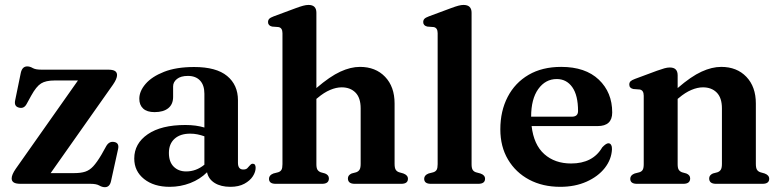

<svg xmlns="http://www.w3.org/2000/svg" viewBox="-20 -764 3244 798"><path d="M449.5 -412 190.5 -44.5H288Q316 -44.5 334.2 -50.5Q352.5 -56.5 367.5 -72.8Q382.5 -89 401 -120L422 -157.5Q434 -177.5 454 -174Q476 -170.5 471 -145.5L441.5 -11.5Q436 14 416 14Q404.5 14 392.5 7Q380.5 0 356.5 0H66.5Q45.5 0 37 -5.8Q28.5 -11.5 28.5 -22.5Q28.5 -38 45.5 -62.5L304 -429.5H206.5Q170.5 -429.5 150.8 -417.2Q131 -405 110 -367L90.5 -331.5Q79.5 -311.5 59.5 -316.5Q37.5 -321.5 43 -347L66.5 -461.5Q72.5 -488 93 -488Q104.5 -488 116 -481.2Q127.5 -474.5 151.5 -474.5H428Q449.5 -474.5 458 -468.8Q466.5 -463 466.5 -452Q466.5 -436.5 449.5 -412Z M538 -105Q538 -167.5 594 -206Q650 -244.5 750.5 -244.5Q773 -244.5 793 -241.8Q813 -239 829.5 -234V-374.5Q829.5 -410 811.5 -429.2Q793.5 -448.5 761 -448.5Q731.5 -448.5 715.5 -435.8Q699.5 -423 699.5 -405V-361Q699.5 -330.5 679.2 -314.2Q659 -298 622.5 -298Q591 -298 575 -312.8Q559 -327.5 559 -353.5Q559 -385 585 -415.2Q611 -445.5 661.8 -465.5Q712.5 -485.5 787 -485.5Q879 -485.5 924 -448.2Q969 -411 969 -347.5V-87.5Q969 -59.5 991 -59.5Q1002.5 -59.5 1007.8 -64.8Q1013 -70 1017 -75Q1020 -78.5 1023 -81Q1026 -83.5 1030.5 -83.5Q1042.5 -83.5 1042.5 -66.5Q1042.5 -49.5 1030.8 -31.2Q1019 -13 995.5 -0.2Q972 12.5 937.5 12.5Q898 12.5 872.2 -3.5Q846.5 -19.5 840.5 -48Q811.5 -19 770.8 -3.2Q730 12.5 685.5 12.5Q619.5 12.5 578.8 -20Q538 -52.5 538 -105ZM682 -128.5Q682 -91 702 -71.2Q722 -51.5 753.5 -51.5Q795.5 -51.5 829.5 -79.5V-197.5Q815.5 -202.5 801 -205.5Q786.5 -208.5 770.5 -208.5Q729 -208.5 705.5 -187.2Q682 -166 682 -128.5Z M1295 -711V-398Q1351.5 -446.5 1394.5 -466.2Q1437.5 -486 1476 -486Q1541 -486 1580.5 -444.8Q1620 -403.5 1620 -334V-83Q1620 -66 1624.8 -58.5Q1629.5 -51 1639 -48L1656.5 -43Q1675.5 -36 1675.5 -21Q1675.5 0 1647.5 0H1454.5Q1426 0 1426 -22.5Q1426 -36 1441.5 -43L1460.5 -48Q1470 -51.5 1474.5 -59Q1479 -66.5 1479 -83V-313.5Q1479 -357.5 1457.5 -379.2Q1436 -401 1400 -401Q1377.5 -401 1352 -390.2Q1326.5 -379.5 1300 -357L1295 -353V-81.5Q1295 -65.5 1299.5 -58.5Q1304 -51.5 1313 -48L1331 -43Q1347 -36.5 1347 -22.5Q1347 0 1318.5 0H1126Q1098 0 1098 -21Q1098 -36 1116.5 -43L1136 -48Q1145.5 -51 1149.8 -58.2Q1154 -65.5 1154 -81.5V-626Q1154 -648.5 1137.5 -651.5L1111 -653.5Q1094 -657.5 1094 -672Q1094 -680.5 1099 -685.8Q1104 -691 1117.5 -696L1209 -730Q1228 -737 1240 -740.2Q1252 -743.5 1262.5 -743.5Q1295 -743.5 1295 -711Z M1940 -711V-81.5Q1940 -65.5 1944.5 -58.2Q1949 -51 1958 -48L1976.5 -43Q1996 -36.5 1996 -21Q1996 0 1967.5 0H1771Q1743 0 1743 -21Q1743 -36 1761.5 -43L1781 -48Q1790.5 -51 1794.8 -58.2Q1799 -65.5 1799 -81.5V-626Q1799 -648.5 1782.5 -651.5L1756 -653.5Q1739 -657.5 1739 -672Q1739 -680.5 1744 -685.8Q1749 -691 1762.5 -696L1854 -730Q1874 -737.5 1885.8 -740.5Q1897.5 -743.5 1906.5 -743.5Q1940 -743.5 1940 -711Z M2524.5 -296.5Q2524.5 -240 2464 -240H2189.5Q2198.5 -162.5 2242.2 -123.5Q2286 -84.5 2353.5 -84.5Q2444 -84.5 2483 -151.5Q2499 -168.5 2508.5 -168.5Q2516.5 -168.5 2520.2 -161.2Q2524 -154 2523.5 -143.5Q2521.5 -101.5 2493.8 -66Q2466 -30.5 2418 -9Q2370 12.5 2308.5 12.5Q2235.5 12.5 2179.5 -17.2Q2123.5 -47 2091.5 -100.8Q2059.5 -154.5 2059.5 -226.5Q2059.5 -302.5 2090 -361.2Q2120.5 -420 2177 -453Q2233.5 -486 2312.5 -486Q2413 -486 2468.8 -433Q2524.5 -380 2524.5 -296.5ZM2294 -435.5Q2247 -435.5 2217.2 -394Q2187.5 -352.5 2187.5 -279H2356.5Q2382.5 -279 2382.5 -302.5Q2382.5 -368 2358.5 -401.8Q2334.5 -435.5 2294 -435.5Z M2796.5 -451V-398Q2852.5 -446.5 2895.8 -466.2Q2939 -486 2977.5 -486Q3042.5 -486 3082 -444.8Q3121.5 -403.5 3121.5 -334V-83Q3121.5 -66 3126.2 -58.5Q3131 -51 3140.5 -48L3158 -43Q3177 -36 3177 -21Q3177 0 3149 0H2956Q2927.5 0 2927.5 -22.5Q2927.5 -36 2943 -43L2962 -48Q2971.5 -51.5 2976 -59Q2980.5 -66.5 2980.5 -83V-313.5Q2980.5 -357.5 2959 -379.2Q2937.5 -401 2901.5 -401Q2879 -401 2853.5 -390.2Q2828 -379.5 2801.5 -357L2796.5 -353V-81.5Q2796.5 -65.5 2801 -58.5Q2805.5 -51.5 2814.5 -48L2832.5 -43Q2848.5 -36.5 2848.5 -22.5Q2848.5 0 2820 0H2627.5Q2599.5 0 2599.5 -21Q2599.5 -36 2618 -43L2637.5 -48Q2647 -51 2651.2 -58.2Q2655.5 -65.5 2655.5 -81.5V-366Q2655.5 -389 2639 -392L2612.5 -394Q2595.5 -397.5 2595.5 -412.5Q2595.5 -421 2600.5 -426Q2605.5 -431 2619 -436L2710.5 -470Q2730 -477 2741.8 -480.2Q2753.5 -483.5 2764 -483.5Q2796.5 -483.5 2796.5 -451Z"/></svg>

Font: Fraunces 9pt S000 SemiBold
Style: Regular
Weight: 600
Version: Version 1.000; ttfautohint (v1.8.3)